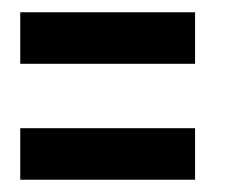

<svg xmlns="http://www.w3.org/2000/svg" viewBox="-20 -526 380 313"><path d="M13 -422V-506H298V-422ZM13 -233V-317H298V-233Z"/></svg>

Font: League Gothic Condensed
Style: Regular
Weight: 400
Width: 3
Designer: The League of Moveable Type
Version: Version 2.001